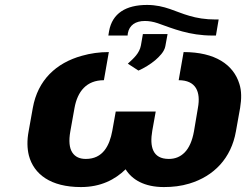

<svg xmlns="http://www.w3.org/2000/svg" viewBox="-20 -748 1000 778"><path d="M782 -311 766 -216C759 -177 746 -148 728 -130C710 -112 689 -104 664 -104C598 -104 586 -154 597 -218L611 -296H449L435 -218C424 -158 397 -104 328 -104C303 -104 285 -112 273 -130C261 -148 258 -177 265 -216L282 -311C294 -377 330 -423 401 -423L421 -537C383 -537 347 -532 312 -522C207 -493 133 -423 113 -311L96 -216C89 -179 90 -146 97 -118C117 -42 185 10 308 10C388 10 446 -20 489 -62C515 -20 565 10 644 10C680 10 714 6 747 -4C847 -34 917 -107 936 -216L953 -311C959 -348 959 -380 950 -408C926 -486 852 -537 724 -537L704 -423C774 -423 794 -376 782 -311ZM422 -622 419 -604H497L498 -613C504 -646 529 -663 567 -663C584 -663 601 -660 619 -654C681 -632 747 -604 841 -604H855L866 -669H854C812 -669 777 -675 747 -684C693 -699 648 -728 576 -728C490 -728 435 -694 422 -622ZM498 -490 541 -462C564 -472 590 -488 609 -504C625 -518 646 -538 650 -561L659 -610H559L551 -564C545 -532 522 -512 498 -490Z"/></svg>

Font: Asimov
Style: XWidIt
Weight: 500
Designer: Google
Version: Version 2.000980; 2014